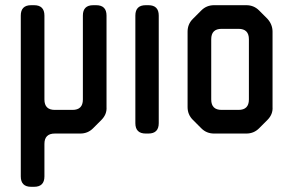

<svg xmlns="http://www.w3.org/2000/svg" viewBox="-20 -505 1119 739"><path d="M100 214H111Q151 214 151 174V49Q151 9 191 9H289Q318 9 338 -11L370 -43Q392 -65 390 -93V-445Q390 -485 350 -485H339Q299 -485 299 -445V-122Q299 -82 259 -82H191Q151 -82 151 -122V-445Q151 -485 111 -485H100Q60 -485 60 -445V174Q60 214 100 214Z M541 9H551Q591 9 591 -31V-445Q591 -485 551 -485H541Q501 -485 501 -445V-31Q501 9 541 9Z M755 -11Q775 9 804 9H928Q957 9 977 -11L1009 -43Q1031 -65 1029 -93V-383Q1029 -411 1009 -433L977 -465Q957 -485 928 -485H804Q775 -485 755 -465L722 -432Q702 -412 702 -383V-93Q702 -64 722 -44ZM793 -122V-354Q793 -394 833 -394H898Q938 -394 938 -354V-122Q938 -82 898 -82H833Q793 -82 793 -122Z"/></svg>

Font: WDXL Lubrifont JP N
Style: Regular
Weight: 400
Designer: [WDXL Lubrifont] Copyright 2020-2022 (c) NightFurySL2001, Skr-ZERO; [ZCOOL QingKe HuangYou] Copyright 2018-2022 (c) The 
Version: Version 2.001;hotconv 1.1.1;makeotfexe 2.6.0